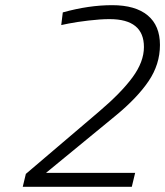

<svg xmlns="http://www.w3.org/2000/svg" viewBox="-20 -723 639 743"><path d="M503 -54H158L427 -275C483 -321 525.7 -365.7 555 -409C584.3 -452.3 599 -499 599 -549C599 -599 583.2 -637.2 551.5 -663.5C519.8 -689.8 474 -703 414 -703C354 -703 290.3 -693.7 223 -675L217 -626L246 -632C266 -636 291.5 -639.8 322.5 -643.5C353.5 -647.2 380.7 -649 404 -649C492.7 -649 537 -613 537 -541C537 -503 522.3 -464 493 -424C463.7 -384 420.3 -339.7 363 -291L80 -50L68 0H490Z"/></svg>

Font: RazerF5 Light
Style: Italic
Weight: 300
Foundry: Razer Inc.
Version: Version 2